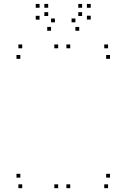

<svg xmlns="http://www.w3.org/2000/svg" viewBox="-20 -972 660 1002"><path d="M346.5 10V-10H326.5V10ZM346.5 -720V-740H326.5V-720ZM283.5 -720V-740H263.5V-720ZM283.5 10V-10H263.5V10ZM544 10V-10H524V10ZM554 -45V-65H534V-45ZM86 -45V-65H66V-45ZM96 10V-10H76V10ZM554 -665V-685H534V-665ZM544 -720V-740H524V-720ZM96 -720V-740H76V-720ZM86 -665V-685H66V-665ZM393.5 -811.5V-831.5H373.5V-811.5ZM453.5 -870V-890H433.5V-870ZM453.5 -931.5V-951.5H433.5V-931.5ZM408.5 -931.5V-951.5H388.5V-931.5ZM408.5 -888.5V-908.5H388.5V-888.5ZM373.5 -855.5V-875.5H353.5V-855.5ZM266.5 -855.5V-875.5H246.5V-855.5ZM231.5 -888.5V-908.5H211.5V-888.5ZM231.5 -931.5V-951.5H211.5V-931.5ZM186.5 -931.5V-951.5H166.5V-931.5ZM186.5 -869.5V-889.5H166.5V-869.5ZM246.5 -811.5V-831.5H226.5V-811.5Z"/></svg>

Font: Monaspace Krypton Dots Var
Style: Regular
Weight: 400
Designer: Riley Cran and the Lettermatic Team
Version: Version 1.100 (Monaspace Krypton Dots)